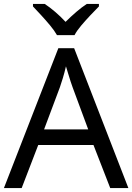

<svg xmlns="http://www.w3.org/2000/svg" viewBox="-20 -964 679 984"><path d="M545 0 459 -221H176L91 0H0L279 -717H360L638 0ZM352 -517Q349 -525 342 -546Q335 -567 328.5 -589.5Q322 -612 318 -624Q311 -593 302 -563.5Q293 -534 287 -517L206 -301H432ZM272 -784Q259 -807 237 -833.5Q215 -860 191 -886Q167 -912 149 -931V-944H209Q235 -927 263 -903Q291 -879 316 -852Q343 -879 371 -903Q399 -927 425 -944H487V-931Q468 -912 443.5 -886Q419 -860 396.5 -833.5Q374 -807 362 -784Z"/></svg>

Font: Noto Sans Grantha
Style: Regular
Weight: 400
Designer: Monotype Design Team
Foundry: Monotype Imaging Inc.
Version: Version 2.003; ttfautohint (v1.8.4.7-5d5b)